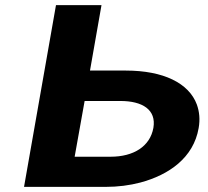

<svg xmlns="http://www.w3.org/2000/svg" viewBox="-20 -731 815 751"><path d="M332 -455 377 -711H199L74 0H392C442 0 487 -6 529 -17C641 -47 737 -114 757 -230C763 -264 760 -294 750 -322C719 -406 619 -455 472 -455ZM580 -231C567 -158 502 -118 413 -118H272L311 -336H451C537 -336 592 -302 580 -231Z"/></svg>

Font: Asimov
Style: XWidIt
Weight: 500
Designer: Google
Version: Version 2.000980; 2014